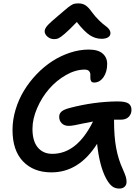

<svg xmlns="http://www.w3.org/2000/svg" viewBox="-20 -954 811 1123"><path d="M296.9 -725.1Q274.4 -725.1 257.8 -739.5Q241.2 -753.9 241.2 -771Q241.2 -785.2 255.6 -802.5Q270 -819.8 324.2 -865.2Q335.9 -875 354.5 -890.9Q373 -906.7 379.2 -911.6Q385.3 -916.5 396.5 -923.6Q407.7 -930.7 417 -932.4Q426.3 -934.1 439 -934.1Q462.9 -934.1 480.2 -922.9Q497.6 -911.6 517.1 -883.8Q537.1 -856.4 559.3 -835Q581.5 -813.5 595 -804.2Q608.4 -794.9 617.2 -783.9Q626 -772.9 626 -759.8Q626 -744.6 612.1 -735.8Q598.1 -727.1 574.2 -727.1Q538.6 -727.1 506.6 -747.3Q474.6 -767.6 429.2 -825.2Q385.3 -779.3 358.9 -756.8Q332.5 -734.4 321.5 -729.7Q310.5 -725.1 296.9 -725.1ZM381.8 -217.8Q356.4 -217.8 341.3 -232.7Q326.2 -247.6 326.2 -271Q326.2 -289.6 340.1 -301.8Q354 -314 390.1 -323.2Q528.8 -359.4 666 -360.8Q714.4 -360.8 731.7 -348.6Q749 -336.4 749 -311Q749 -287.1 732.9 -270.5Q716.8 -253.9 686 -253.9H647V-250Q647 -154.3 659.7 -87.2Q672.4 -20 698.2 35.2Q711.9 66.4 716.1 80.8Q720.2 95.2 720.2 108.9Q720.2 127.9 708.7 138.4Q697.3 148.9 678.2 148.9Q652.3 148.9 634.8 134.8Q617.2 120.6 600.1 88.9Q561.5 15.6 547.9 -112.8Q442.4 54.2 280.8 54.2Q176.3 54.2 114.7 -10Q53.2 -74.2 53.2 -193.8Q53.2 -252.9 71 -312.5Q88.9 -372.1 119.9 -423.3Q150.9 -474.6 193.8 -519.5Q236.8 -564.5 285.9 -596.2Q335 -627.9 390.1 -646Q445.3 -664.1 499 -664.1Q553.7 -664.1 580.3 -640.9Q606.9 -617.7 606.9 -580.1Q606.9 -533.2 585 -502.2Q563 -471.2 530.8 -471.2Q518.1 -471.2 513.2 -479Q508.3 -486.8 508.5 -497.8Q508.8 -508.8 508.3 -520Q507.8 -531.2 500 -539.1Q492.2 -546.9 475.1 -546.9Q421.4 -546.9 365.5 -514.9Q309.6 -482.9 267.1 -433.8Q224.6 -384.8 197.3 -321.8Q169.9 -258.8 169.9 -200.2Q169.9 -128.4 201.2 -91.3Q232.4 -54.2 286.1 -54.2Q430.2 -54.2 523.9 -243.2Q497.6 -238.8 466.1 -231.9Q434.6 -225.1 415 -221.4Q395.5 -217.8 381.8 -217.8Z"/></svg>

Font: Shantell Sans Bouncy
Style: Regular
Weight: 500
Designer: Stephen Nixon, Anya Danilova, Shantell Martin
Foundry: Arrow Type
Version: Version 1.006;[9816181b4]